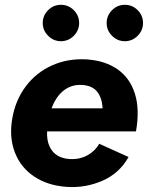

<svg xmlns="http://www.w3.org/2000/svg" viewBox="-20 -755 607 788"><path d="M30.1 -267Q42.8 -343.4 85.7 -400.5Q128.6 -457.6 193.5 -486.6Q258.4 -515.6 335.4 -511.3Q411.4 -506.2 462.6 -470.4Q513.7 -434.6 533.8 -370Q553.9 -305.4 538.1 -215.6H173.3Q171.6 -179.9 183.1 -154.7Q194.6 -129.4 216.1 -116.5Q237.6 -103.7 267.2 -102.2Q306.8 -100.1 338.9 -117.7Q370.9 -135.4 387.1 -165.1L507.7 -110.6Q469.9 -43.4 400.3 -13.2Q330.7 17.1 254.6 12Q176.8 6.9 121.1 -29.9Q65.4 -66.8 41.3 -128.8Q17.1 -190.7 30.1 -267ZM315.6 -406.4Q272.9 -408.6 240.9 -383.2Q209 -357.7 191.7 -310.3H401Q398.7 -354.7 378.1 -379.5Q357.5 -404.3 315.6 -406.4ZM155.4 -660.6Q155.4 -691.3 177.6 -713.3Q199.7 -735.3 230.1 -735.3Q260.8 -735.3 282.8 -713.3Q304.8 -691.3 304.8 -660.6Q304.8 -630.2 282.8 -608.1Q260.8 -585.9 230.1 -585.9Q199.7 -585.9 177.6 -608.1Q155.4 -630.2 155.4 -660.6ZM417.7 -660.6Q417.7 -691.3 439.8 -713.3Q461.9 -735.3 492.3 -735.3Q523.1 -735.3 545 -713.3Q567 -691.3 567 -660.6Q567 -630.2 545 -608.1Q523.1 -585.9 492.3 -585.9Q461.9 -585.9 439.8 -608.1Q417.7 -630.2 417.7 -660.6Z"/></svg>

Font: Oak Sans Light Italic
Style: Regular
Weight: 400
Italic angle: -9.5°
Foundry: Erik Kennedy, Walven
Version: Version 1.000;Glyphs 3.1.2 (3151)